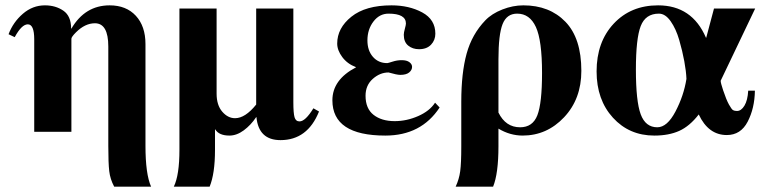

<svg xmlns="http://www.w3.org/2000/svg" viewBox="-20 -493 2870 718"><path d="M247 0H108V-346Q108 -402 84 -402Q61 -402 35 -354L12 -365Q29 -410 65.5 -441.5Q102 -473 148 -473Q188 -473 217 -453Q246 -433 246 -386H247Q298 -473 390 -473Q452 -473 488 -434Q524 -395 524 -328V52Q524 158 545 205H407Q392 177 388.5 147Q385 117 385 53V-319Q385 -406 335 -406Q298 -406 264 -372Q247 -355 247 -348Z M784 -9V68Q784 156 764 205H630Q651 162 651 67V-461H790V-143Q790 -100 811 -75.5Q832 -51 859 -51Q897 -51 938 -102V-461H1077V-111Q1077 -70 1081.5 -54.5Q1086 -39 1100 -39Q1122 -39 1152 -88L1173 -76Q1130 31 1029 31Q947 31 939 -55H938Q918 -25 891.5 -5.5Q865 14 838 14Q799 14 785 -9Z M1607 -109 1624 -91Q1555 14 1421 14Q1223 14 1223 -118Q1223 -195 1311 -241V-242Q1279 -254 1260 -279.5Q1241 -305 1241 -330Q1241 -388 1294 -430.5Q1347 -473 1444 -473Q1510 -473 1559 -446.5Q1608 -420 1608 -367Q1608 -343 1592 -326Q1576 -309 1547 -309Q1523 -309 1506.5 -322.5Q1490 -336 1490 -363Q1490 -371 1494 -385.5Q1498 -400 1498 -405Q1498 -442 1433 -442Q1399 -442 1376.5 -412.5Q1354 -383 1354 -342Q1354 -304 1374.5 -280.5Q1395 -257 1428 -257Q1431 -257 1448 -262.5Q1465 -268 1482 -268Q1501 -268 1511 -260.5Q1521 -253 1521 -243Q1521 -231 1510 -222Q1499 -213 1477 -213Q1464 -213 1433 -222Q1401 -222 1374 -198Q1347 -174 1347 -135Q1347 -87 1377 -63.5Q1407 -40 1456 -40Q1501 -40 1544 -59Q1587 -78 1607 -109Z M1934 14H1935Q1887 14 1844 -12V54Q1844 156 1824 205H1684Q1697 177 1701 147Q1705 117 1705 55V-113Q1705 -220 1725 -292.5Q1745 -365 1795 -417Q1819 -442 1858.5 -457.5Q1898 -473 1937 -473Q2035 -473 2094.5 -411.5Q2154 -350 2154 -228Q2154 -123 2089.5 -54.5Q2025 14 1934 14ZM1844 -271V-72Q1871 -17 1925 -17Q1972 -17 1989.5 -62Q2007 -107 2007 -220Q2007 -342 1984 -392Q1961 -442 1914 -442Q1875 -442 1859.5 -403Q1844 -364 1844 -271Z M2778 -154H2803Q2802 -88 2776 -38Q2750 12 2698 12Q2629 12 2593 -65Q2559 -21 2520 -3.5Q2481 14 2427 14Q2333 14 2272 -53Q2211 -120 2211 -226Q2211 -336 2275 -404.5Q2339 -473 2441 -473Q2568 -473 2620 -352H2621L2650 -461H2804L2675 -191Q2675 -183 2684 -156Q2696 -120 2706 -102Q2716 -84 2721.5 -81Q2727 -78 2736 -78Q2752 -78 2764 -98Q2776 -118 2778 -154ZM2547 -198Q2546 -226 2539 -264Q2532 -302 2520 -343.5Q2508 -385 2488 -413.5Q2468 -442 2444 -442Q2394 -442 2376 -395.5Q2358 -349 2358 -233Q2358 -114 2376 -65.5Q2394 -17 2438 -17Q2475 -17 2506 -76Q2537 -135 2547 -198Z"/></svg>

Font: STIX MathJax Main
Style: Bold
Weight: 700
Designer: MicroPress Inc., with final additions and corrections provided by Coen Hoffman, Elsevier (retired)
Version: Version 1.1.1